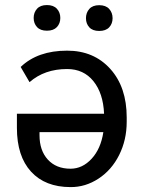

<svg xmlns="http://www.w3.org/2000/svg" viewBox="-20 -742 567 771"><path d="M249.5 -538.6Q356.9 -538.6 422.9 -465.3Q488.8 -392.1 488.8 -270.5V-252.9Q488.8 -180.2 458.5 -119.6Q428.2 -59.1 375.5 -24.7Q322.8 9.8 263.2 9.3Q161.6 9.3 104.7 -52.7Q47.9 -114.7 47.9 -228.5V-285.2H397.9Q394.5 -367.2 355.2 -416Q315.9 -464.8 249.5 -464.8Q158.7 -464.8 98.6 -412.1L63 -473.1Q131.3 -538.6 249.5 -538.6ZM263.2 -64.5Q311 -64.5 347.9 -104.5Q384.8 -144.5 395 -211.4H138.7V-198.7Q138.7 -137.7 172.1 -101.1Q205.6 -64.5 263.2 -64.5ZM115.2 -669.9Q115.2 -691.9 128.7 -706.8Q142.1 -721.7 168.5 -721.7Q194.8 -721.7 208.5 -706.8Q222.2 -691.9 222.2 -669.9Q222.2 -647.9 208.5 -633.3Q194.8 -618.7 168.5 -618.7Q142.1 -618.7 128.7 -633.3Q115.2 -647.9 115.2 -669.9ZM325.2 -668.9Q325.2 -690.9 338.6 -706.1Q352.1 -721.2 378.4 -721.2Q404.8 -721.2 418.5 -706.1Q432.1 -690.9 432.1 -668.9Q432.1 -647 418.5 -632.3Q404.8 -617.7 378.4 -617.7Q352.1 -617.7 338.6 -632.3Q325.2 -647 325.2 -668.9Z"/></svg>

Font: APIMedia Roboto
Style: Regular
Weight: 400
Designer: Google
Version: Version 2.137; 2017